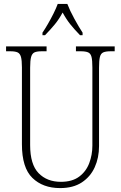

<svg xmlns="http://www.w3.org/2000/svg" viewBox="-20 -951 618 981"><path d="M287 10Q199 10 145.5 -42Q92 -94 92 -214V-607Q92 -643 87 -660.5Q82 -678 69.5 -683.5Q57 -689 33 -689H11V-714H218V-689H193Q169 -689 156.5 -683.5Q144 -678 139 -660Q134 -642 134 -605V-210Q134 -111 177 -66.5Q220 -22 291 -22Q349 -22 384.5 -48.5Q420 -75 436 -117.5Q452 -160 452 -207V-606Q452 -643 447.5 -660.5Q443 -678 430 -683.5Q417 -689 393 -689H368V-714H566V-689H545Q521 -689 508 -683.5Q495 -678 490.5 -660Q486 -642 486 -605V-205Q486 -145 464 -96.5Q442 -48 398 -19Q354 10 287 10ZM197 -784Q210 -803 225 -829Q240 -855 253.5 -882Q267 -909 275 -931H324Q337 -897 360 -855Q383 -813 402 -784V-771H389Q360 -801 339.5 -826.5Q319 -852 300 -887Q281 -852 260 -826.5Q239 -801 210 -771H197Z"/></svg>

Font: Noto Serif Myanmar Condensed ExtraLight
Style: Regular
Weight: 200
Width: 3
Designer: Ben Mitchell and the Monotype Design Team
Foundry: Monotype Imaging Inc.
Version: Version 2.106; ttfautohint (v1.8.4.7-5d5b)